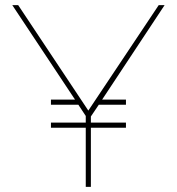

<svg xmlns="http://www.w3.org/2000/svg" viewBox="-20 -730 691 750"><path d="M623 -710 379 -341H472V-321H366L335 -275V-251H472V-231H335V0H315V-231H179V-251H315V-277L286 -321H179V-341H273L28 -710H51L325 -298L600 -710Z"/></svg>

Font: Raleway
Style: Thin
Weight: 100
Designer: Matt McInerney, Pablo Impallari, Rodrigo Fuenzalida
Foundry: Matt McInerney, Pablo Impallari, Rodrigo Fuenzalida
Version: Version 3.000